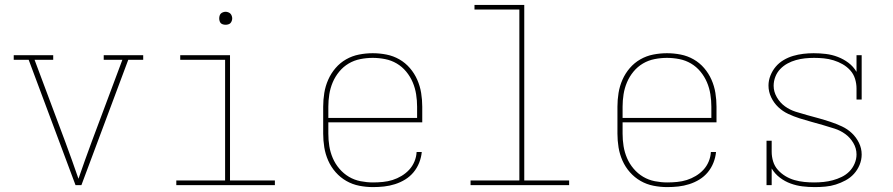

<svg xmlns="http://www.w3.org/2000/svg" viewBox="-20 -755 3640 783"><path d="M288 0 97 -511H36V-530H197V-511H121L246 -177Q260 -139 273.5 -101.5Q287 -64 300 -26Q313 -64 326.5 -101.5Q340 -139 354 -177L479 -511H403V-530H564V-511H503L312 0Z M699 0V-19H898V-511H715V-530H918V-19H1101V0ZM900 -654Q895 -654 889.5 -655.5Q884 -657 880.5 -660.5Q877 -664 875.5 -669.5Q874 -675 874 -680Q874 -685 875.5 -690.5Q877 -696 880.5 -699.5Q884 -703 889.5 -705Q895 -707 900 -707Q905 -707 910.5 -705Q916 -703 919.5 -699.5Q923 -696 925 -690.5Q927 -685 927 -680Q927 -675 925 -669.5Q923 -664 919.5 -660.5Q916 -657 910.5 -655.5Q905 -654 900 -654Z M1501 8Q1473 8 1445 2.5Q1417 -3 1392.5 -17Q1368 -31 1349 -52.5Q1330 -74 1318.5 -100Q1307 -126 1302.5 -154Q1298 -182 1298 -210V-320Q1298 -348 1302.5 -376Q1307 -404 1318.5 -430Q1330 -456 1348.5 -477.5Q1367 -499 1391.5 -513Q1416 -527 1444 -532.5Q1472 -538 1500 -538Q1528 -538 1556 -532.5Q1584 -527 1608.5 -513Q1633 -499 1651.5 -477.5Q1670 -456 1681.5 -430Q1693 -404 1697.5 -376Q1702 -348 1702 -320V-256H1319V-210Q1319 -184 1323 -159Q1327 -134 1337 -110.5Q1347 -87 1364 -67Q1381 -47 1403 -34Q1425 -21 1450.5 -16Q1476 -11 1501 -11Q1521 -11 1541.5 -13Q1562 -15 1581 -21Q1600 -27 1617.5 -37.5Q1635 -48 1648.5 -62.5Q1662 -77 1670 -96Q1678 -115 1679 -135H1700Q1698 -113 1689.5 -91.5Q1681 -70 1666.5 -52.5Q1652 -35 1632.5 -23Q1613 -11 1591 -4Q1569 3 1546.5 5.5Q1524 8 1501 8ZM1319 -274H1681V-320Q1681 -345 1677 -370.5Q1673 -396 1663 -419.5Q1653 -443 1636.5 -463Q1620 -483 1598 -496Q1576 -509 1550.5 -514Q1525 -519 1500 -519Q1475 -519 1449.5 -514Q1424 -509 1402 -496Q1380 -483 1363.5 -463Q1347 -443 1337 -419.5Q1327 -396 1323 -370.5Q1319 -345 1319 -320Z M1899 0V-19H2098V-716H1915V-735H2118V-19H2301V0Z M2701 8Q2673 8 2645 2.5Q2617 -3 2592.5 -17Q2568 -31 2549 -52.5Q2530 -74 2518.5 -100Q2507 -126 2502.5 -154Q2498 -182 2498 -210V-320Q2498 -348 2502.5 -376Q2507 -404 2518.5 -430Q2530 -456 2548.5 -477.5Q2567 -499 2591.5 -513Q2616 -527 2644 -532.5Q2672 -538 2700 -538Q2728 -538 2756 -532.5Q2784 -527 2808.5 -513Q2833 -499 2851.5 -477.5Q2870 -456 2881.5 -430Q2893 -404 2897.5 -376Q2902 -348 2902 -320V-256H2519V-210Q2519 -184 2523 -159Q2527 -134 2537 -110.5Q2547 -87 2564 -67Q2581 -47 2603 -34Q2625 -21 2650.5 -16Q2676 -11 2701 -11Q2721 -11 2741.5 -13Q2762 -15 2781 -21Q2800 -27 2817.5 -37.5Q2835 -48 2848.5 -62.5Q2862 -77 2870 -96Q2878 -115 2879 -135H2900Q2898 -113 2889.5 -91.5Q2881 -70 2866.5 -52.5Q2852 -35 2832.5 -23Q2813 -11 2791 -4Q2769 3 2746.5 5.5Q2724 8 2701 8ZM2519 -274H2881V-320Q2881 -345 2877 -370.5Q2873 -396 2863 -419.5Q2853 -443 2836.5 -463Q2820 -483 2798 -496Q2776 -509 2750.5 -514Q2725 -519 2700 -519Q2675 -519 2649.5 -514Q2624 -509 2602 -496Q2580 -483 2563.5 -463Q2547 -443 2537 -419.5Q2527 -396 2523 -370.5Q2519 -345 2519 -320Z M3303 8Q3277 8 3252.5 5Q3228 2 3204.5 -6.5Q3181 -15 3160.5 -30.5Q3140 -46 3127 -68V0H3106V-181H3127V-136Q3127 -116 3133 -96.5Q3139 -77 3152.5 -62Q3166 -47 3183.5 -36.5Q3201 -26 3220.5 -20.5Q3240 -15 3260 -13Q3280 -11 3300 -11Q3300 -11 3300 -11Q3300 -11 3300 -11Q3320 -11 3339 -13Q3358 -15 3376.5 -20Q3395 -25 3412.5 -33.5Q3430 -42 3443.5 -55.5Q3457 -69 3465 -87.5Q3473 -106 3473 -125Q3473 -150 3460 -172Q3447 -194 3427 -208.5Q3407 -223 3383.5 -230.5Q3360 -238 3336 -245Q3312 -252 3288 -258.5Q3264 -265 3240.5 -272.5Q3217 -280 3194.5 -290.5Q3172 -301 3154 -318Q3136 -335 3125 -358Q3114 -381 3114 -406Q3114 -427 3122 -447Q3130 -467 3143.5 -483Q3157 -499 3175.5 -510Q3194 -521 3214.5 -527Q3235 -533 3256 -535.5Q3277 -538 3298 -538Q3323 -538 3348 -535Q3373 -532 3396.5 -523Q3420 -514 3440 -499Q3460 -484 3473 -462V-530H3494V-349H3473V-394Q3473 -414 3467 -433.5Q3461 -453 3447.5 -468Q3434 -483 3416.5 -493Q3399 -503 3379.5 -509Q3360 -515 3340 -517Q3320 -519 3300 -519Q3281 -519 3262.5 -517Q3244 -515 3226 -510Q3208 -505 3191.5 -496Q3175 -487 3162 -473.5Q3149 -460 3142 -442Q3135 -424 3135 -405Q3135 -381 3148 -358.5Q3161 -336 3181 -321.5Q3201 -307 3224.5 -299.5Q3248 -292 3272 -285.5Q3296 -279 3319.5 -272.5Q3343 -266 3367 -258Q3391 -250 3413.5 -239.5Q3436 -229 3454 -212Q3472 -195 3483 -172.5Q3494 -150 3494 -125Q3494 -103 3485.5 -82.5Q3477 -62 3462.5 -46Q3448 -30 3428.5 -19.5Q3409 -9 3388.5 -2.5Q3368 4 3346 6Q3324 8 3303 8Z"/></svg>

Font: Iosevka Slab Thin Extended
Style: Regular
Weight: 100
Width: 7
Monospace: yes
Designer: Belleve Invis
Foundry: Belleve Invis
Version: Version 11.1.1; ttfautohint (v1.8.3)